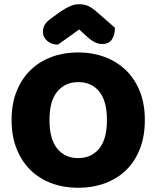

<svg xmlns="http://www.w3.org/2000/svg" viewBox="-20 -874 743 912"><path d="M35 -304Q35 -382 59.5 -442Q84 -502 126.5 -542.5Q169 -583 226.5 -604Q284 -625 351 -625Q418 -625 475.5 -604Q533 -583 576 -542.5Q619 -502 643.5 -442Q668 -382 668 -304Q668 -226 644 -165.5Q620 -105 577.5 -64.5Q535 -24 477 -3Q419 18 351 18Q283 18 225 -3.5Q167 -25 125 -66Q83 -107 59 -167Q35 -227 35 -304ZM215 -304Q215 -213 252 -168Q289 -123 351 -123Q414 -123 451 -168Q488 -213 488 -304Q488 -394 451.5 -439Q415 -484 352 -484Q290 -484 252.5 -439.5Q215 -395 215 -304ZM356 -734Q325 -711 301 -694.5Q277 -678 255 -662Q225 -662 204.5 -679.5Q184 -697 184 -723Q184 -743 193.5 -758Q203 -773 230 -792L266 -818Q291 -835 312.5 -844.5Q334 -854 354 -854Q381 -854 400 -845Q419 -836 445 -813L526 -742Q526 -708 511.5 -686.5Q497 -665 466 -665Q456 -665 447.5 -667Q439 -669 429 -674Q419 -679 407 -688.5Q395 -698 379 -713Z"/></svg>

Font: Baloo Da
Style: Regular
Weight: 400
Designer: Noopur Datye and Ek Type
Foundry: Ek Type
Version: Version 1.443;PS 1.000;hotconv 16.6.51;makeotf.lib2.5.65220;